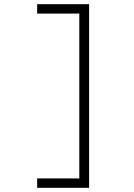

<svg xmlns="http://www.w3.org/2000/svg" viewBox="-20 -790 640 920"><path d="M407 110H158V65H360V-725H158V-770H407Z"/></svg>

Font: M PLUS Code Latin Expanded Light
Style: Regular
Weight: 300
Width: 7
Designer: Coji Morishita
Foundry: UNDERFOREST DESIGN
Version: Version 1.002; ttfautohint (v1.8.3)